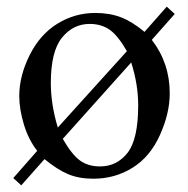

<svg xmlns="http://www.w3.org/2000/svg" viewBox="-20 -523 566 578"><path d="M415 -427 482 -503 506 -481 437 -403Q491 -333 491 -242Q491 -182 461.5 -116.5Q432 -51 379 -18Q326 15 261 15Q218 15 185.5 1.5Q153 -12 114 -44L44 35L20 13L92 -69Q66 -102 52 -148Q38 -194 38 -234Q38 -294 69 -356.5Q100 -419 152.5 -451.5Q205 -484 267 -484Q310 -484 344 -471Q378 -458 415 -427ZM362 -369Q335 -416 310 -433.5Q285 -451 250 -451Q200 -451 166.5 -409.5Q133 -368 133 -273Q133 -209 154 -139ZM375 -335 169 -105Q196 -58 220.5 -40Q245 -22 281 -22Q332 -22 364 -63Q396 -104 396 -206Q396 -269 375 -335Z"/></svg>

Font: MM Taunggyi
Style: Regular
Weight: 400
Designer: Khon Soe Zaw Thu
Version: Version 1.00 July 18, 2016, initial release